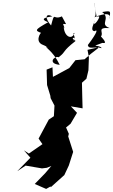

<svg xmlns="http://www.w3.org/2000/svg" viewBox="-20 -1209 733 1244"><path d="M528 -825 469 -819 429 -768 323 -711 320 -773 282 -758 285 -658 306 -589 308 -573 333 -525 326 -401 359 -476 296 -434 230 -311 255 -275 167 -214 135 -235 177 -187 92 -100 146 -136 252 -118 284 -122 313 -134 273 -87 205 -17 279 15 308 -1 309 4 397 -75 426 -137 454 -225 422 -325 426 -342 408 -383 437 -407 479 -478 439 -520 515 -507 513 -584 511 -673 540 -699 553 -754 556 -837 547 -886 625 -904 567 -859ZM619 -1103C639 -1105 574 -1015 592 -1076C594 -1060 558 -1011 593 -1007C611 -1020 618 -1008 549 -917C556 -887 584 -909 639 -897C621 -924 555 -899 643 -931C650 -931 683 -920 634 -973C656 -999 601 -1033 691 -1027C620 -1052 701 -1088 642 -1131C713 -1144 688 -1131 692 -1086C699 -1125 663 -1126 591 -1097C613 -1113 586 -1194 591 -1189L606 -1101ZM381 -1103C321 -1075 337 -1142 311 -1044C269 -1091 274 -1127 319 -1103C280 -1097 232 -1088 292 -1065C201 -1014 205 -1011 252 -994C255 -1018 201 -949 250 -922C313 -896 288 -892 284 -910C266 -900 318 -889 367 -789C284 -797 334 -850 360 -838C415 -881 376 -870 470 -944C416 -973 505 -974 432 -926C496 -967 437 -990 463 -996C446 -943 388 -975 393 -1051C402 -997 391 -1038 386 -1070C391 -1052 340 -1067 388 -1084C400 -1076 322 -1128 326 -1057L408 -1053Z"/></svg>

Font: Hussar Lance
Style: Italic
Weight: 700
Foundry: Cannot Into Space Fonts, PlusOne Fonts
Version: Version 2.27